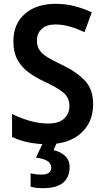

<svg xmlns="http://www.w3.org/2000/svg" viewBox="-20 -744 546 1004"><path d="M467 -199Q467 -104 403 -47Q339 10 228 10Q175 10 128.5 0.5Q82 -9 43 -28V-148Q85 -127 134.5 -112.5Q184 -98 232 -98Q288 -98 315.5 -124Q343 -150 343 -190Q343 -233 311.5 -259.5Q280 -286 211 -318Q168 -338 131.5 -364Q95 -390 72.5 -429.5Q50 -469 50 -529Q50 -619 110 -671.5Q170 -724 271 -724Q323 -724 369.5 -712Q416 -700 460 -680L422 -576Q381 -595 344 -605.5Q307 -616 270 -616Q223 -616 198 -592.5Q173 -569 173 -532Q173 -503 186 -483Q199 -463 227 -445.5Q255 -428 302 -406Q381 -368 424 -322.5Q467 -277 467 -199ZM344 130Q344 182 310.5 211Q277 240 204 240Q166 240 140 232V162Q168 169 197 169Q248 169 248 132Q248 90 168 80L206 0H278L260 41Q296 49 320 71Q344 93 344 130Z"/></svg>

Font: Noto Sans Devanagari SemiCondensed SemiBold
Style: Regular
Weight: 600
Width: 4
Designer: Jelle Bosma - Monotype Design Team
Foundry: Monotype Imaging Inc.
Version: Version 2.004; ttfautohint (v1.8.4.7-5d5b)